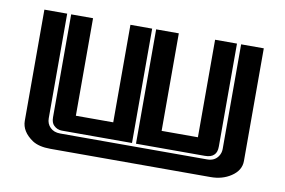

<svg xmlns="http://www.w3.org/2000/svg" viewBox="-54 -515 895 603"><g transform="rotate(10 393.0 -213.5)"><path d="M471.7 -427.2V-116.2H587.4V-427.2H657.2V-99.1Q657.2 -80.6 648.4 -72.3Q639.2 -62.5 619.1 -62.5H399.4V-427.2ZM128.4 -427.2H198.2V-116.2H317.4V-427.2H386.7V-62.5H163.1Q147.9 -62.5 137.2 -73.2Q128.4 -81.5 128.4 -99.1ZM43 -427.2H115.7V-93.3Q115.7 -76.2 127.4 -64.5Q139.2 -52.7 159.2 -52.7H627.9Q651.4 -52.7 663.1 -69.8Q670.4 -80.6 670.4 -93.3V-427.2H742.7V-67.9Q742.7 -37.6 712.9 -18.1Q685.5 0 648.4 0H137.2Q100.6 0 79.6 -13.7Q43 -38.6 43 -72.8Z"/></g></svg>

Font: Ebtekar Inline 2
Style: Inline-2
Weight: 500
Designer: Arman Khorramak
Foundry: Arman Khorramak
Version: Version 2.000